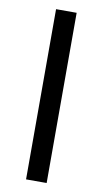

<svg xmlns="http://www.w3.org/2000/svg" viewBox="-84 -768 433 808"><g transform="rotate(10 132.0 -363.5)"><path d="M176.1 -727.3V0H88.1V-727.3Z"/></g></svg>

Font: Inter Zeller
Style: Regular
Weight: 400
Designer: Rasmus Andersson; Joe Bland
Foundry: zeller
Version: Version 3.015;git-dec3a8cb1